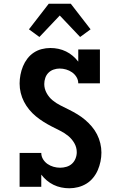

<svg xmlns="http://www.w3.org/2000/svg" viewBox="-20 -1000 640 1028"><path d="M351 8Q329 8 307.5 3.5Q286 -1 266.5 -10.5Q247 -20 230.5 -34Q214 -48 201 -65V0H85V-181H201Q201 -163 210.5 -147.5Q220 -132 234.5 -122Q249 -112 266.5 -107Q284 -102 302 -102Q319 -102 336 -107Q353 -112 365.5 -123.5Q378 -135 384.5 -151.5Q391 -168 391 -185Q391 -211 378 -233.5Q365 -256 345.5 -272Q326 -288 303 -299.5Q280 -311 257.5 -322.5Q235 -334 213.5 -347.5Q192 -361 172.5 -377Q153 -393 136.5 -413Q120 -433 108.5 -455.5Q97 -478 91 -502.5Q85 -527 85 -553Q85 -576 89.5 -599.5Q94 -623 103 -645Q112 -667 126.5 -686Q141 -705 160.5 -718Q180 -731 203 -737Q226 -743 250 -743Q272 -743 293 -738.5Q314 -734 333.5 -724.5Q353 -715 369.5 -701Q386 -687 399 -670V-735H515V-554H399Q399 -572 389.5 -587.5Q380 -603 365.5 -613Q351 -623 334 -628Q317 -633 299 -633Q283 -633 267 -627.5Q251 -622 239.5 -610.5Q228 -599 222.5 -583Q217 -567 217 -550Q217 -525 229.5 -502Q242 -479 261.5 -463Q281 -447 304 -435.5Q327 -424 350 -412.5Q373 -401 394.5 -388Q416 -375 435.5 -358.5Q455 -342 471.5 -322.5Q488 -303 499.5 -280.5Q511 -258 517 -233Q523 -208 523 -183Q523 -159 518 -135Q513 -111 503.5 -89Q494 -67 478.5 -48Q463 -29 442.5 -16.5Q422 -4 398.5 2Q375 8 351 8ZM191 -802 135 -843 241 -980H359L465 -843L409 -802L300 -917Z"/></svg>

Font: Iosevka Etoile Extrabold
Style: Regular
Weight: 800
Designer: Belleve Invis
Foundry: Belleve Invis
Version: Version 22.1.2; ttfautohint (v1.8.4)